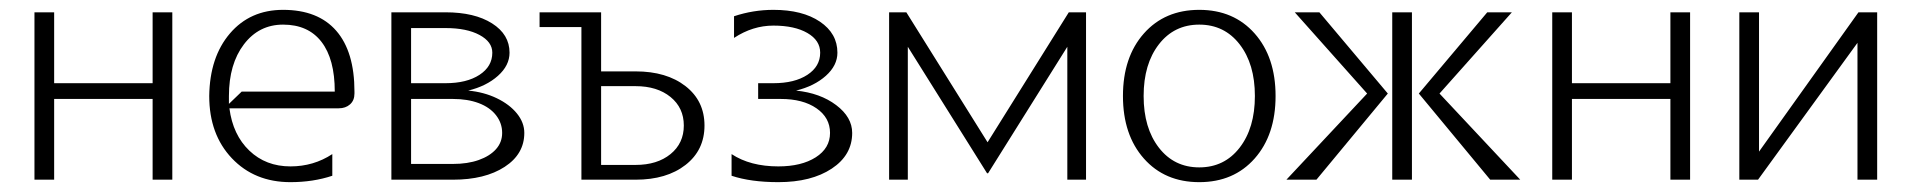

<svg xmlns="http://www.w3.org/2000/svg" viewBox="-20 -365 3883 390"><path d="M50 0V-340H90V-196H290V-340H330V0H290V-164H90V0Z M405 -170Q406 -249 447 -297Q488 -345 555 -345Q626 -345 663 -302.5Q700 -260 700 -179V-175Q700 -161 691 -153Q682 -145 668 -145H446Q453 -91 486.5 -59Q520 -27 570 -27Q617 -27 655 -52V-8Q616 5 570 5Q497 5 451 -43.5Q405 -92 405 -170ZM445 -170V-154L471 -179H660Q660 -245 633 -280Q606 -315 555 -315Q506 -315 475.5 -275Q445 -235 445 -170Z M775 0V-340H885Q944 -340 979.5 -317.5Q1015 -295 1015 -258Q1015 -232 991.5 -211Q968 -190 931 -181Q963 -178 989 -165.5Q1015 -153 1030 -134.5Q1045 -116 1045 -95Q1045 -52 1005 -26Q965 0 900 0ZM815 -32H900Q930 -32 952.5 -40Q975 -48 987.5 -62Q1000 -76 1000 -95Q1000 -115 987.5 -131Q975 -147 952.5 -155.5Q930 -164 900 -164H815ZM815 -196H885Q928 -196 954 -213Q980 -230 980 -258Q980 -280 954 -294Q928 -308 885 -308H815Z M1201 -30H1271Q1315 -30 1342 -52Q1369 -74 1369 -110Q1369 -146 1342 -168Q1315 -190 1271 -190H1201ZM1161 0V-310H1076V-340H1201V-220H1271Q1334 -220 1372.5 -190Q1411 -160 1411 -110Q1411 -60 1372.5 -30Q1334 0 1271 0Z M1561 5Q1505 5 1466 -8V-52Q1504 -27 1561 -27Q1608 -27 1637 -45.5Q1666 -64 1666 -95Q1666 -126 1638.5 -145Q1611 -164 1566 -164H1520V-196H1551Q1594 -196 1620 -213Q1646 -230 1646 -258Q1646 -283 1620 -298Q1594 -313 1551 -313Q1509 -313 1471 -288V-332Q1510 -345 1551 -345Q1610 -345 1645.5 -321Q1681 -297 1681 -258Q1681 -232 1657.5 -211Q1634 -190 1597 -181Q1646 -176 1678.5 -151.5Q1711 -127 1711 -95Q1711 -50 1669.5 -22.5Q1628 5 1561 5Z M1786 0V-340H1821L1986 -76L2151 -340H2186V0H2148V-270L1987 -13H1985L1824 -270V0Z M2303.5 -43Q2261 -91 2261 -170Q2261 -249 2303.5 -297Q2346 -345 2416 -345Q2486 -345 2528.5 -297Q2571 -249 2571 -170Q2571 -91 2528.5 -43Q2486 5 2416 5Q2346 5 2303.5 -43ZM2334 -275Q2303 -235 2303 -170Q2303 -105 2334 -65Q2365 -25 2416 -25Q2467 -25 2498 -65Q2529 -105 2529 -170Q2529 -235 2498 -275Q2467 -315 2416 -315Q2365 -315 2334 -275Z M2593 0 2757 -175 2610 -340H2660L2799 -175L2654 0ZM3068 0H3007L2862 -175L3001 -340H3051L2904 -175ZM2808 0V-340H2848V0Z M3133 0V-340H3173V-196H3373V-340H3413V0H3373V-164H3173V0Z M3513 0V-340H3553V-57L3755 -340H3793V0H3753V-278L3551 0Z"/></svg>

Font: Glametrix
Style: Light
Weight: 300
Designer: gluk
Foundry: gluk
Version: Version 0.40